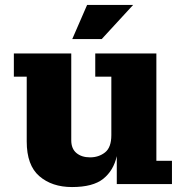

<svg xmlns="http://www.w3.org/2000/svg" viewBox="-20 -744 747 776"><path d="M272 -586 332 -724H518L391 -586ZM271 12Q190 12 139 -32Q88 -76 88 -172V-434H36V-528H268V-177Q268 -143 289 -125.5Q310 -108 344 -108Q379 -108 404.5 -128Q430 -148 430 -198V-434H365V-528H612V-94H675V0H452V-113Q439 -55 397.5 -21.5Q356 12 271 12Z"/></svg>

Font: Montagu Slab 16pt
Style: Bold
Weight: 700
Designer: Florian Karsten
Foundry: Florian Karsten
Version: Version 1.000; ttfautohint (v1.8.3)